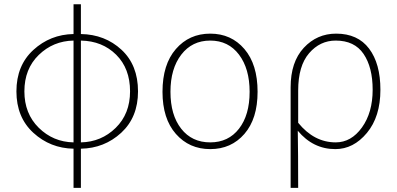

<svg xmlns="http://www.w3.org/2000/svg" viewBox="-20 -701 1899 919"><path d="M367.2 -506.8V-19.5Q464.8 -21.5 533.7 -88.9Q602.5 -156.2 602.5 -263.7Q602.5 -373 536.1 -439Q469.7 -504.9 367.2 -506.8ZM332 -19.5V-506.8Q234.4 -504.9 165.5 -438Q96.7 -371.1 96.7 -263.7Q96.7 -157.2 165.5 -89.4Q234.4 -21.5 332 -19.5ZM367.2 -680.7V-538.1Q482.4 -536.1 561.5 -462.9Q640.6 -389.6 640.6 -263.7Q640.6 -139.6 560.1 -65.4Q479.5 8.8 367.2 10.7V198.2H332V10.7Q220.7 8.8 139.6 -65.4Q58.6 -139.6 58.6 -263.7Q58.6 -387.7 139.6 -461.9Q220.7 -536.1 332 -538.1V-680.7Z M757.8 -261.7Q757.8 -392.6 821.8 -466.3Q885.7 -540 986.3 -540Q1086.9 -540 1149.9 -466.3Q1212.9 -392.6 1212.9 -261.7Q1212.9 -132.8 1149.9 -60.1Q1086.9 12.7 986.3 12.7Q885.7 12.7 821.8 -60.1Q757.8 -132.8 757.8 -261.7ZM986.3 -19.5Q1073.2 -19.5 1124 -85Q1174.8 -150.4 1174.8 -261.7Q1174.8 -372.1 1124 -439.5Q1073.2 -506.8 986.3 -506.8Q899.4 -506.8 847.7 -439.5Q795.9 -372.1 795.9 -261.7Q795.9 -150.4 847.2 -85Q898.4 -19.5 986.3 -19.5Z M1371.1 198.2V-283.2Q1371.1 -404.3 1434.1 -472.2Q1497.1 -540 1588.9 -540Q1692.4 -540 1746.6 -468.3Q1800.8 -396.5 1800.8 -271.5Q1800.8 -142.6 1736.3 -64.9Q1671.9 12.7 1585 12.7Q1478.5 12.7 1405.3 -75.2Q1407.2 31.2 1407.2 198.2ZM1586.9 -19.5Q1661.1 -19.5 1712.4 -90.8Q1763.7 -162.1 1763.7 -271.5Q1763.7 -378.9 1720.2 -442.9Q1676.8 -506.8 1586.9 -506.8Q1511.7 -506.8 1459.5 -446.3Q1407.2 -385.7 1407.2 -267.6V-113.3Q1483.4 -19.5 1586.9 -19.5Z"/></svg>

Font: Bpmf Zihi Sans ExtraLight
Style: ExtraLight
Weight: 250
Foundry: But Ko
Version: Version 1.320